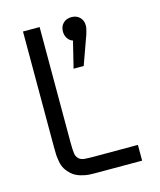

<svg xmlns="http://www.w3.org/2000/svg" viewBox="-103 -747 687 822"><g transform="rotate(-15 240.0 -336.0)"><path d="M240.2 -621.1Q240.2 -644 254.4 -658Q268.6 -671.9 291 -671.9Q313.5 -671.9 327.6 -658Q341.8 -644 341.8 -621.1Q341.8 -608.4 334 -584L288.1 -456.1H243.2L272 -573.2Q257.8 -577.6 249 -590.8Q240.2 -604 240.2 -621.1ZM75.2 -666H148.9V-154.8Q148.9 -118.7 151.6 -103.5Q154.3 -88.4 166 -79.1Q174.3 -72.8 187.7 -71.3Q201.2 -69.8 231.9 -69.8H424.8V0H231.9Q203.1 0 188 -1Q172.9 -2 151.9 -8.3Q130.9 -14.6 115.2 -27.8Q101.1 -40.5 92.3 -54.7Q83.5 -68.8 80.1 -87.4Q76.7 -106 75.9 -118.4Q75.2 -130.9 75.2 -154.8Z"/></g></svg>

Font: Gidolinya
Style: Regular
Weight: 400
Version: Version 1.0.3